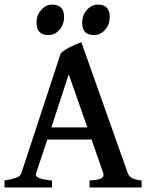

<svg xmlns="http://www.w3.org/2000/svg" viewBox="-20 -830 657 850"><path d="M0 0V-30.8Q33.2 -36.6 51.5 -43Q69.8 -49.3 74.7 -64L249 -594.2Q268.1 -611.3 293.7 -623.5Q319.3 -635.7 340.3 -643.1L545.4 -64Q550.3 -50.3 563 -42.5Q575.7 -34.7 606.9 -30.8V0H376.5V-30.8Q414.1 -33.2 428.2 -40.5Q442.4 -47.9 437 -64L385.3 -212.4H189.5L140.1 -64Q135.3 -48.8 152.6 -42Q169.9 -35.2 210 -30.8V0ZM207.5 -266.1H366.7L284.2 -501ZM396 -674.8Q343.8 -674.8 343.8 -730Q343.8 -763.2 364.7 -786.4Q385.7 -809.6 413.6 -809.6Q465.8 -809.6 465.8 -754.9Q465.8 -721.7 445.3 -698.2Q424.8 -674.8 396 -674.8ZM193.8 -674.8Q141.6 -674.8 141.6 -730Q141.6 -763.2 162.6 -786.4Q183.6 -809.6 210.9 -809.6Q263.7 -809.6 263.7 -754.9Q263.7 -721.7 243.2 -698.2Q222.7 -674.8 193.8 -674.8Z"/></svg>

Font: David Libre Medium
Style: Regular
Weight: 500
Designer: Ismar David, J. Victor Gaultney, Annie Olsen and Meir Sadan
Foundry: Monotype Imaging Inc. & SIL International
Version: Version 1.100; ttfautohint (v1.8.4.7-5d5b)